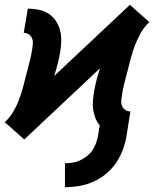

<svg xmlns="http://www.w3.org/2000/svg" viewBox="-34 -566 654 801"><path d="M237 215V115Q253 115 269 112.5Q285 110 300 103Q315 96 328.5 85.5Q342 75 351.5 61Q361 47 366.5 31.5Q372 16 375 0L382 -43Q371 -56 364.5 -72.5Q358 -89 355 -107Q352 -125 353.5 -143.5Q355 -162 358 -181Q362 -206 368.5 -231Q375 -256 383 -281L67 16L27 -20L-14 -56Q7 -76 21.5 -100.5Q36 -125 45.5 -150.5Q55 -176 62 -202Q69 -228 75.5 -254.5Q82 -281 89 -306.5Q96 -332 100 -359Q102 -371 103 -383Q104 -395 100 -405.5Q96 -416 86.5 -422.5Q77 -429 65 -429L82 -530Q105 -530 127 -525.5Q149 -521 167.5 -509.5Q186 -498 198.5 -479.5Q211 -461 216.5 -440Q222 -419 221.5 -395.5Q221 -372 217 -349Q213 -324 206.5 -299Q200 -274 192 -249L508 -546L548 -510L589 -474Q568 -454 554 -429.5Q540 -405 530 -379.5Q520 -354 513 -328Q506 -302 499.5 -275.5Q493 -249 486 -223.5Q479 -198 475 -171Q473 -159 472 -147Q471 -135 475 -124.5Q479 -114 488.5 -107.5Q498 -101 510 -101L494 0Q489 30 478.5 58.5Q468 87 450.5 113Q433 139 408 159.5Q383 180 354.5 192.5Q326 205 296 210Q266 215 237 215Z"/></svg>

Font: Iosevka Curly Slab ExObl
Style: Bold
Weight: 700
Width: 7
Italic angle: -9°
Monospace: yes
Designer: Belleve Invis
Foundry: Belleve Invis
Version: Version 11.0.0; ttfautohint (v1.8.3)